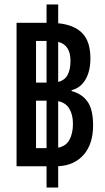

<svg xmlns="http://www.w3.org/2000/svg" viewBox="-20 -780 470 858"><path d="M54 -37V-678H188V-760H240V-676Q312 -669 348 -631.5Q384 -594 384 -519Q384 -462 362 -424.5Q340 -387 300 -377V-373Q346 -361 371 -326Q396 -291 396 -220Q396 -137 354.5 -89Q313 -41 240 -37V58H188V-37ZM141 -411H188V-597H141ZM295 -508Q295 -579 240 -593V-414Q269 -421 282 -445Q295 -469 295 -508ZM141 -118H188V-330H141ZM306 -227Q306 -267 290 -294Q274 -321 240 -328V-120Q275 -127 290.5 -155.5Q306 -184 306 -227Z"/></svg>

Font: Noto Sans Thai ExtCond Med
Style: Regular
Weight: 500
Width: 2
Designer: Monotype Design Team
Foundry: Monotype Imaging Inc.
Version: Version 2.002; ttfautohint (v1.8.4.7-5d5b)